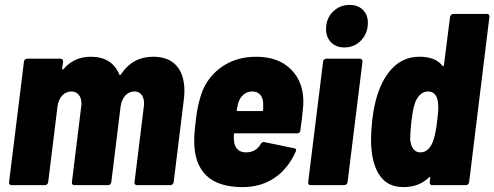

<svg xmlns="http://www.w3.org/2000/svg" viewBox="-20 -757 2021 785"><path d="M734 -385Q734 -366 731 -345L690 -12Q689 -7 685.5 -3.5Q682 0 677 0H540Q535 0 532 -3.5Q529 -7 530 -12L568 -321Q569 -326 569 -334Q569 -357 558.5 -370Q548 -383 529 -383Q507 -383 492 -366Q477 -349 473 -321L435 -12Q434 -7 430.5 -3.5Q427 0 422 0H284Q279 0 276 -3.5Q273 -7 274 -12L312 -321Q313 -326 313 -334Q313 -356 302 -369.5Q291 -383 272 -383Q250 -383 234.5 -366.5Q219 -350 215 -321L177 -12Q176 -7 172.5 -3.5Q169 0 164 0H27Q22 0 19 -3.5Q16 -7 17 -12L78 -505Q78 -510 82 -513.5Q86 -517 91 -517H227Q238 -517 238 -505L234 -477Q234 -474 235.5 -473Q237 -472 240 -475Q283 -525 351 -525Q438 -525 468 -452Q470 -447 476 -455Q523 -525 606 -525Q669 -525 701.5 -488.5Q734 -452 734 -385Z M1208 -224Q1207 -212 1195 -212H941Q936 -212 936 -207V-198Q936 -185 937 -179Q939 -158 951.5 -146Q964 -134 986 -134Q1026 -134 1046 -168Q1051 -178 1061 -176L1182 -151Q1195 -149 1189 -137Q1157 -66 1101.5 -29Q1046 8 972 8Q872 8 823 -40Q774 -88 774 -180Q774 -216 780 -259Q782 -281 786.5 -307Q791 -333 797 -352Q817 -431 879 -478Q941 -525 1027 -525Q1120 -525 1172 -471Q1224 -417 1220 -329Q1215 -268 1208 -224ZM954 -336 948 -308Q947 -303 952 -303H1051Q1056 -303 1056 -308V-336Q1055 -357 1043.5 -370Q1032 -383 1011 -383Q991 -383 976 -370.5Q961 -358 954 -336Z M1313 -638Q1313 -681 1341 -709Q1369 -737 1410 -737Q1443 -737 1463.5 -717Q1484 -697 1484 -664Q1484 -621 1456.5 -592Q1429 -563 1388 -563Q1354 -563 1333.5 -584Q1313 -605 1313 -638ZM1240 -12 1301 -505Q1301 -510 1305 -513.5Q1309 -517 1314 -517H1451Q1462 -517 1462 -505L1401 -12Q1400 -7 1396.5 -3.5Q1393 0 1388 0H1250Q1245 0 1242 -3.5Q1239 -7 1240 -12Z M1833 -700H1971Q1976 -700 1979 -696.5Q1982 -693 1981 -688L1898 -12Q1897 -7 1893.5 -3.5Q1890 0 1885 0H1747Q1742 0 1739 -3.5Q1736 -7 1737 -12L1739 -29Q1739 -36 1733 -31Q1693 8 1629 8Q1568 8 1535.5 -35.5Q1503 -79 1498 -157Q1497 -168 1497 -189Q1497 -219 1502 -267Q1509 -324 1522 -366Q1546 -442 1589.5 -483.5Q1633 -525 1695 -525Q1726 -525 1749.5 -516.5Q1773 -508 1789 -488Q1791 -486 1793 -486.5Q1795 -487 1795 -490L1820 -688Q1821 -693 1824.5 -696.5Q1828 -700 1833 -700ZM1767 -260Q1768 -268 1770 -286.5Q1772 -305 1772 -318L1771 -333Q1770 -356 1759.5 -369.5Q1749 -383 1730 -383Q1712 -383 1698 -370Q1684 -357 1676 -334Q1670 -316 1666.5 -292.5Q1663 -269 1662 -260Q1657 -217 1657 -187Q1659 -163 1669.5 -148.5Q1680 -134 1699 -134Q1718 -134 1732 -148.5Q1746 -163 1753 -187Q1761 -211 1767 -260Z"/></svg>

Font: Barlow Semi Condensed ExtraBold
Style: Italic
Weight: 800
Width: 4
Italic angle: -7°
Designer: Jeremy Tribby
Foundry: Tribby Type
Version: Version 1.408